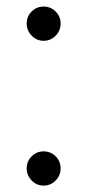

<svg xmlns="http://www.w3.org/2000/svg" viewBox="-20 -554 302 586"><path d="M113 -429.5Q92 -429.5 76.8 -445Q61.5 -460.5 61.5 -482Q61.5 -504 76.8 -519Q92 -534 113 -534Q134.5 -534 149.8 -519Q165 -504 165 -482Q165 -460.5 149.8 -445Q134.5 -429.5 113 -429.5ZM113 12.5Q92 12.5 76.8 -3Q61.5 -18.5 61.5 -40Q61.5 -62 76.8 -77Q92 -92 113 -92Q134.5 -92 149.8 -77Q165 -62 165 -40Q165 -18.5 149.8 -3Q134.5 12.5 113 12.5Z"/></svg>

Font: Imbue 10pt
Style: Regular
Weight: 400
Designer: Tyler Finck
Foundry: Etcetera Type Company
Version: Version 1.102; ttfautohint (v1.8.3)